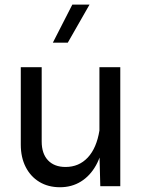

<svg xmlns="http://www.w3.org/2000/svg" viewBox="-20 -798 607 823"><path d="M406.2 -510V-140.4L409.9 0H495.6V-510ZM69.1 -178.2Q69.1 -123.3 90.1 -82.2Q111.1 -41 148.9 -18.2Q186.8 4.6 237.1 4.6Q287.4 4.6 326.8 -19.8Q366.2 -44.2 391.5 -89.4Q416.7 -134.5 423.6 -196.8L406.2 -238.5Q394 -163.1 356.2 -122.7Q318.4 -82.3 261 -82.3Q212.9 -82.3 185.8 -110.8Q158.7 -139.4 158.7 -191.7V-510H69.1ZM290 -778.3 206.5 -615H270.5L363.8 -778.3Z"/></svg>

Font: Estedad-FD-VF Thin
Style: Regular
Weight: 100
Designer: Amin Abedi
Version: Version 5.0